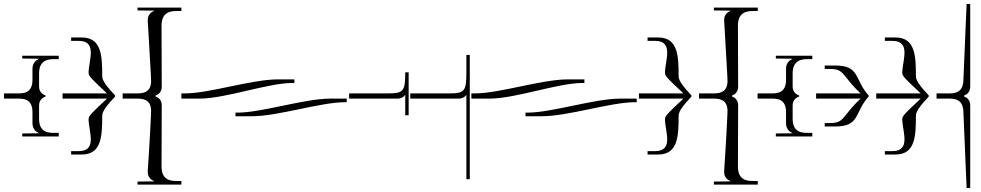

<svg xmlns="http://www.w3.org/2000/svg" viewBox="-30 -702 4895 958"><path d="M-10 -210H58C86 -210 132 -210 132 -142V-87C132 -59 149 -44 163 -39V-37L81 -36V-21H263V-39H240C212 -39 165 -41 165 -109V-176C165 -204 184 -216 198 -221V-225C184 -230 165 -242 165 -270V-336C165 -403 212 -407 240 -407H263V-424H81V-410L163 -409V-407C149 -402 132 -387 132 -359V-304C132 -236 86 -236 58 -236H-10Z M282 -210H504C425 -136 412 -124 412 -107C412 -78 423 -39 423 -7C423 26 411 52 363 52H325V69H378C477 69 480 -23 480 -124C480 -149 507 -180 544 -220V-226C507 -266 480 -297 480 -322C480 -423 477 -515 378 -515H325V-498H363C411 -498 423 -472 423 -439C423 -407 412 -368 412 -339C412 -322 425 -310 504 -236H282Z M582 -210H650C677 -210 724 -210 724 -148C724 -146 723 -124 723 -122C719 -26 709 123 709 123C709 124 707 154 707 155C707 182 724 196 738 201V203L656 204V219H875V201H852C824 201 777 199 776 131L777 -176C777 -204 760 -216 746 -221V-225C760 -230 777 -242 777 -270L776 -576C777 -644 824 -647 852 -647H875V-664H656V-650L738 -649V-647C724 -642 707 -628 707 -601C707 -600 709 -570 709 -569L723 -324C723 -322 724 -300 724 -298C724 -236 677 -236 650 -236H582Z M875 -210H965C1096 -210 1307 -288 1429 -288H1439V-306H1357C1226 -306 1015 -236 893 -236H875ZM1619 -210C1488 -210 1277 -140 1155 -140H1145V-122H1227C1358 -122 1569 -192 1691 -192H1700V-210Z M1905 -236H1712V-210H1955C1971 -210 1986 -219 1990 -227H1992V-127H2009V-341H1992C1992 -247 1984 -236 1905 -236Z M2017 -210H2260C2276 -210 2291 -219 2295 -227H2297V192H2314V-341V-428H2297V-341C2297 -247 2289 -236 2210 -236H2017Z M2322 -210H2412C2543 -210 2754 -288 2876 -288H2886V-306H2804C2673 -306 2462 -236 2340 -236H2322ZM3066 -210C2935 -210 2724 -140 2602 -140H2592V-122H2674C2805 -122 3016 -192 3138 -192H3147V-210Z M3158 -210H3380C3301 -136 3288 -124 3288 -107C3288 -78 3299 -39 3299 -7C3299 26 3287 52 3239 52H3201V69H3254C3353 69 3356 -23 3356 -124C3356 -149 3383 -180 3420 -220V-226C3383 -266 3356 -297 3356 -322C3356 -423 3353 -515 3254 -515H3201V-498H3239C3287 -498 3299 -472 3299 -439C3299 -407 3288 -368 3288 -339C3288 -322 3301 -310 3380 -236H3158Z M3458 -210H3526C3553 -210 3600 -210 3600 -148C3600 -146 3599 -124 3599 -122C3595 -26 3585 123 3585 123C3585 124 3583 154 3583 155C3583 182 3600 196 3614 201V203L3532 204V219H3751V201H3728C3700 201 3653 199 3652 131L3653 -176C3653 -204 3636 -216 3622 -221V-225C3636 -230 3653 -242 3653 -270L3652 -576C3653 -644 3700 -647 3728 -647H3751V-664H3532V-650L3614 -649V-647C3600 -642 3583 -628 3583 -601C3583 -600 3585 -570 3585 -569L3599 -324C3599 -322 3600 -300 3600 -298C3600 -236 3553 -236 3526 -236H3458Z M3750 -210H3818C3846 -210 3892 -210 3892 -142V-87C3892 -59 3909 -44 3923 -39V-37L3841 -36V-21H4023V-39H4000C3972 -39 3925 -41 3925 -109V-176C3925 -204 3944 -216 3958 -221V-225C3944 -230 3925 -242 3925 -270V-336C3925 -403 3972 -407 4000 -407H4023V-424H3841V-410L3923 -409V-407C3909 -402 3892 -387 3892 -359V-304C3892 -236 3846 -236 3818 -236H3750Z M4042 -210H4264C4171 -123 4185 -88 4113 -88H4085V-71H4138C4263 -71 4233 -143 4304 -220V-226C4233 -303 4263 -375 4138 -375H4085V-358H4113C4185 -358 4171 -323 4264 -236H4042Z M4342 -210H4564C4485 -136 4472 -124 4472 -107C4472 -78 4483 -39 4483 -7C4483 26 4471 52 4423 52H4385V69H4438C4537 69 4540 -23 4540 -124C4540 -149 4567 -180 4604 -220V-226C4567 -266 4540 -297 4540 -322C4540 -423 4537 -515 4438 -515H4385V-498H4423C4471 -498 4483 -472 4483 -439C4483 -407 4472 -368 4472 -339C4472 -322 4485 -310 4564 -236H4342Z M4643 -210H4702C4730 -210 4776 -210 4777 -142L4793 236H4811V210V-176C4811 -204 4794 -216 4780 -221V-225C4794 -230 4811 -242 4811 -270V-656V-682H4793L4777 -304C4776 -236 4730 -236 4702 -236H4643Z"/></svg>

Font: FoglihtenDeH02
Style: Regular
Weight: 500
Designer: gluk (gluksza@wp.pl|www.glukfonts.pl)
Version: Version 0.68